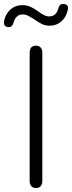

<svg xmlns="http://www.w3.org/2000/svg" viewBox="-34 -941 364 971"><path d="M116 -26V-674Q116 -710 148 -710Q163 -710 171.5 -700.5Q180 -691 180 -674V-26Q180 -9 171.5 0.5Q163 10 148 10Q133 10 124.5 0.5Q116 -9 116 -26ZM-14 -826Q-14 -833 -13 -838Q-5 -872 19.5 -893.5Q44 -915 78 -915Q102 -915 120.5 -906.5Q139 -898 161 -882Q177 -870 189.5 -864Q202 -858 215 -858Q251 -858 262 -901Q267 -921 284 -921Q310 -921 310 -900Q310 -896 308 -888Q300 -853 275.5 -832Q251 -811 217 -811Q196 -811 179 -819Q162 -827 141 -842Q119 -856 107 -862Q95 -868 80 -868Q46 -868 34 -825Q28 -804 11 -804Q-14 -804 -14 -826Z"/></svg>

Font: Kodchasan Light
Style: Regular
Weight: 300
Version: Version 1.000; ttfautohint (v1.6)